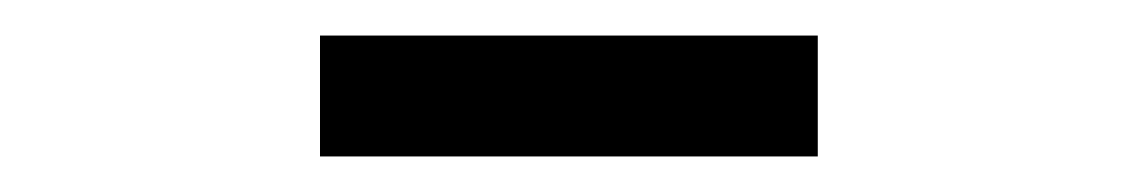

<svg xmlns="http://www.w3.org/2000/svg" viewBox="-20 -725 640 108"><path d="M160 -637H440V-705H160Z"/></svg>

Font: IBM Plex Mono
Style: Regular
Weight: 400
Monospace: yes
Designer: Mike Abbink, Paul van der Laan, Pieter van Rosmalen
Foundry: Bold Monday
Version: Version 2.004